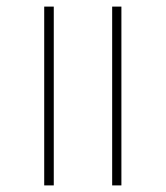

<svg xmlns="http://www.w3.org/2000/svg" viewBox="-20 -562 503 582"><path d="M320 0V-542H348V0ZM114 0V-542H143V0Z"/></svg>

Font: Noto Serif Tamil Condensed Thin
Style: Regular
Weight: 100
Width: 3
Designer: Indian Type Foundry, Tom Grace, and the Monotype Design Team
Foundry: Monotype Imaging Inc.
Version: Version 2.004; ttfautohint (v1.8.4.7-5d5b)